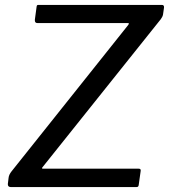

<svg xmlns="http://www.w3.org/2000/svg" viewBox="-20 -762 688 782"><path d="M534 0C542 0 544 -2 545 -9L553 -66C553 -67 553 -68 553 -69C553 -73 550 -75 544 -75H155C152 -75 151 -76 151 -77C151 -78 152 -80 154 -82L635 -684C640 -691 643 -697 644 -703L648 -731C648 -732 648 -733 648 -734C648 -739 645 -742 639 -742H138C131 -742 130 -741 129 -734L122 -682C122 -681 122 -680 122 -679C122 -672 125 -668 133 -668H499C506 -668 505 -666 505 -666C505 -665 504 -663 502 -660L27 -64C20 -55 16 -47 15 -38L12 -13C12 -12 12 -12 12 -11C12 -4 16 0 25 0Z"/></svg>

Font: Libre Franklin
Style: Italic
Weight: 400
Italic angle: -8°
Designer: Pablo Impallari, Rodrigo Fuenzalida
Foundry: Impallari Type
Version: Version 1.002; ttfautohint (v1.5)